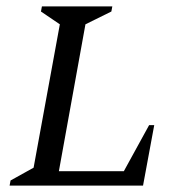

<svg xmlns="http://www.w3.org/2000/svg" viewBox="-20 -580 579 600"><path d="M10 0 13 -16 85 -56 167 -504 108 -544 111 -560H331L328 -544L247 -504L164 -45H367L446 -189H462L427 0Z"/></svg>

Font: Spectral SC
Style: Italic
Weight: 400
Italic angle: -10°
Designer: Jean-Baptiste Levee
Foundry: Production Type
Version: Version 2.001